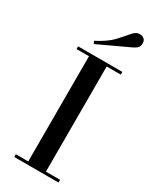

<svg xmlns="http://www.w3.org/2000/svg" viewBox="-219 -919 792 977"><g transform="rotate(30 177.0 -430.5)"><path d="M52 -634V-650H312V-634H229V-16H312V0H52V-16H125V-634ZM115 -700 108 -715Q170 -747 200 -779Q230 -811 249 -834Q260 -848 270.5 -854.5Q281 -861 295 -861Q310 -861 319.5 -852Q329 -843 329 -828Q329 -810 320.5 -801Q312 -792 295 -784Z"/></g></svg>

Font: Elsie
Style: Regular
Weight: 400
Designer: Alejandro Inler
Foundry: Alejandro Inler
Version: 1.001